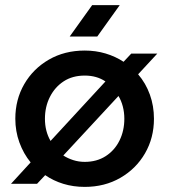

<svg xmlns="http://www.w3.org/2000/svg" viewBox="-20 -720 663 752"><path d="M253 -577 341 -700H449L361 -577ZM312 12Q267 12 228 0Q189 -12 157 -34L125 0H23L100 -84Q72 -118 56 -162Q40 -206 40 -255Q40 -330 75 -390.5Q110 -451 171.5 -486.5Q233 -522 312 -522Q355 -522 393.5 -510.5Q432 -499 464 -478L494 -510H596L521 -429Q551 -394 567 -349.5Q583 -305 583 -255Q583 -180 548 -119.5Q513 -59 451.5 -23.5Q390 12 312 12ZM178 -168 393 -401Q359 -424 312 -424Q264 -424 229.5 -401.5Q195 -379 175.5 -340.5Q156 -302 156 -255Q156 -206 178 -168ZM312 -86Q359 -86 394 -108.5Q429 -131 448 -169.5Q467 -208 467 -255Q467 -280 461 -303Q455 -326 444 -344L228 -111Q245 -100 266.5 -93Q288 -86 312 -86Z"/></svg>

Font: MuseoModerno Medium
Style: Regular
Weight: 500
Designer: Pablo Cosgaya, Héctor Gatti, Marcela Romero, and the Authors of The MuseoModerno Project.
Foundry: Omnibus-Type Team
Version: Version 1.001